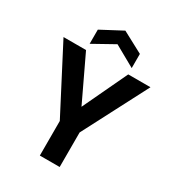

<svg xmlns="http://www.w3.org/2000/svg" viewBox="-215 -1048 1070 1174"><g transform="rotate(30 320.0 -461.5)"><path d="M250 0V-244L13 -700H172L336 -355H307L470 -700H627L390 -244V0ZM172 -744V-844L321 -923L469 -844V-744L321 -827Z"/></g></svg>

Font: DM Sans 16pt ExtraBold
Style: Regular
Weight: 800
Version: Version 4.004;gftools[0.9.30]